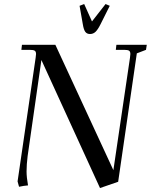

<svg xmlns="http://www.w3.org/2000/svg" viewBox="-20 -926 754 960"><path d="M67.9 -19 158.2 -637.2Q160.2 -650.9 160.2 -655.8Q160.2 -668.5 153.3 -672.6Q146.5 -676.8 127.9 -676.8H86.9L89.8 -702.1H256.8L546.9 -75.2L629.9 -637.2Q631.8 -650.9 631.8 -655.8Q631.8 -668.5 625.2 -672.6Q618.7 -676.8 600.1 -676.8H559.1L562 -702.1H713.9L710 -676.8L664.1 -659.2L570.8 -17.1L480 14.2L187 -626L118.2 -146Q112.8 -103.5 112.8 -68.8Q112.8 -40 120.1 1Q100.1 2.4 75.2 7.8ZM377.9 -897 400.9 -905.8 439.9 -818.8 507.8 -905.8 528.8 -897 482.9 -805.2Q469.2 -777.8 457.5 -766.8Q445.8 -755.9 430.2 -755.9Q414.6 -755.9 406.5 -766.8Q398.4 -777.8 394 -805.2Z"/></svg>

Font: Dihjauti
Style: Bold Italic
Weight: 700
Italic angle: -9°
Designer: T. Christopher White
Version: Version 3.0.0